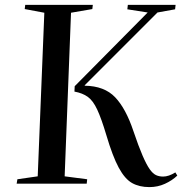

<svg xmlns="http://www.w3.org/2000/svg" viewBox="-20 -750 744 784"><path d="M590 14Q549 14 519.5 -2.5Q490 -19 465 -65Q440 -111 414 -199Q394 -266 377 -302.5Q360 -339 338.5 -354.5Q317 -370 284 -376L285 -398L583 -699L500 -712L502 -730H697L695 -712L623 -699L326 -402V-400Q406 -399 450 -353Q494 -307 525 -214Q546 -152 562 -115Q578 -78 591 -59.5Q604 -41 617 -35Q630 -29 646 -29Q669 -29 696 -46L704 -33Q683 -13 653.5 0.5Q624 14 590 14ZM48 0 51 -18 134 -30 161 -698 81 -713 83 -730H359L357 -713L270 -698L244 -30L336 -18L334 0Z"/></svg>

Font: Literata 72pt Medium
Style: Italic
Weight: 500
Italic angle: -2°
Designer: Latin by Veronika Burian and Jose Scaglione. Greek by Irene Vlachou. Cyrillic by Vera Evstafieva
Foundry: TypeTogether
Version: Version 3.002